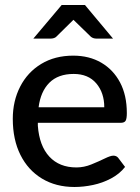

<svg xmlns="http://www.w3.org/2000/svg" viewBox="-20 -739 557 766"><path d="M277 7Q203 7 147.5 -26.5Q92 -60 61.5 -121Q31 -182 31 -265Q31 -336 60.5 -393.5Q90 -451 144.5 -484Q199 -517 272 -517Q336 -517 384 -489Q432 -461 459 -410Q486 -359 486 -288Q486 -265 481 -257Q476 -249 461 -249H131Q131 -246 131 -243Q131 -240 131 -237Q137 -157 177 -114Q217 -71 285 -71Q315 -71 344.5 -83Q374 -95 397.5 -106.5Q421 -118 432 -118Q444 -118 451 -110L479 -73Q457 -45 423 -27Q389 -9 351 -1Q313 7 277 7ZM134 -311H396Q396 -369 364 -406.5Q332 -444 274 -444Q212 -444 177 -409Q142 -374 134 -311ZM113 -585 226 -719H319L431 -585H365Q352 -585 343 -592L273 -660L204 -592Q201 -589 195 -587Q189 -585 182 -585Z"/></svg>

Font: Aleo Medium
Style: Regular
Weight: 500
Designer: Alessio Laiso
Foundry: Alessio Laiso
Version: Version 2.001;gftools[0.9.29]